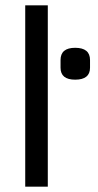

<svg xmlns="http://www.w3.org/2000/svg" viewBox="-20 -703 369 723"><path d="M75 0V-683H160V0ZM319 -448Q319 -403 263 -403Q208 -403 208 -448V-477Q208 -523 263 -523Q319 -523 319 -477Z"/></svg>

Font: Ropa Sans
Style: Regular
Weight: 400
Designer: Botio Nikoltchev
Foundry: Botjo Nikoltchev
Version: Version 1.002